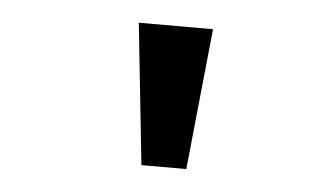

<svg xmlns="http://www.w3.org/2000/svg" viewBox="-31 -743 562 326"><g transform="rotate(5 250.0 -580.0)"><path d="M219.5 -459.5 194 -700H320.5L296 -459.5Z"/></g></svg>

Font: Trispace SemiExpanded Medium
Style: Regular
Weight: 500
Width: 6
Designer: Tyler Finck
Foundry: Etcetera Type Company
Version: Version 1.210; ttfautohint (v1.8.3)